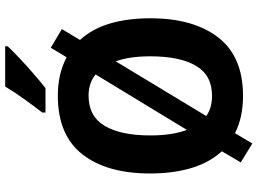

<svg xmlns="http://www.w3.org/2000/svg" viewBox="-150 -824 1021 762"><g transform="rotate(-90 361.0 -443.5)"><path d="M669 -358Q669 -187 593 -88.5Q517 10 361 10Q275 10 213 -22L172 47L97 1L141 -74Q95 -125 74 -197Q53 -269 53 -359Q53 -530 129 -627.5Q205 -725 362 -725Q449 -725 514 -690L552 -753L626 -709L583 -637Q627 -589 648 -518.5Q669 -448 669 -358ZM204 -358Q204 -314 209.5 -278Q215 -242 226 -213L446 -575Q412 -603 362 -603Q280 -603 242 -539Q204 -475 204 -358ZM518 -358Q518 -441 498 -495L281 -136Q313 -113 361 -113Q443 -113 480.5 -177Q518 -241 518 -358ZM558 -924Q541 -906 511 -877.5Q481 -849 448.5 -821Q416 -793 392 -774H295V-787Q320 -819 349 -859.5Q378 -900 398 -934H558Z"/></g></svg>

Font: Noto Sans SemiCondensed
Style: Bold
Weight: 700
Width: 4
Designer: Monotype Design Team
Foundry: Monotype Imaging Inc.
Version: Version 2.013; ttfautohint (v1.8.4.7-5d5b)